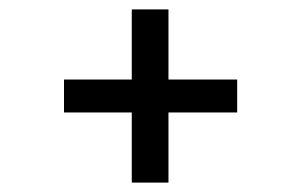

<svg xmlns="http://www.w3.org/2000/svg" viewBox="-20 -515 640 408"><path d="M338 -495H260V-346H116V-276H260V-127H338V-276H484V-346H338Z"/></svg>

Font: FiraMono Nerd Font
Style: Regular
Weight: 400
Designer: Carrois Corporate & Edenspiekermann AG
Foundry: Carrois Corporate GbR & Edenspiekermann AG
Version: Version 003.206;Nerd Fonts 3.3.0